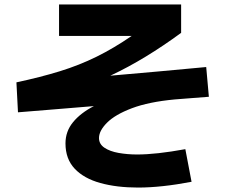

<svg xmlns="http://www.w3.org/2000/svg" viewBox="-20 -786 1040 865"><path d="M61 -280 54 -415Q162 -438 249.5 -465Q337 -492 415 -530.5Q493 -569 573 -624H246V-766H796V-638Q717 -580 637.5 -531.5Q558 -483 477 -445Q585 -454 692.5 -464Q800 -474 909 -484L921 -350Q882 -347 843.5 -344Q805 -341 767 -338Q650 -327 574.5 -298.5Q499 -270 462.5 -233.5Q426 -197 426 -164Q426 -137 450.5 -120.5Q475 -104 514.5 -97Q554 -90 598 -90Q641 -90 695 -96Q749 -102 815 -114L843 33Q707 59 602 59Q506 59 432 38.5Q358 18 316.5 -26Q275 -70 275 -140Q275 -194 309 -235.5Q343 -277 403 -308Q318 -301 233 -294Q148 -287 61 -280Z"/></svg>

Font: Murecho
Style: Bold
Weight: 700
Designer: Neil Summerour
Foundry: Positype
Version: Version 1.010; ttfautohint (v1.8.3)